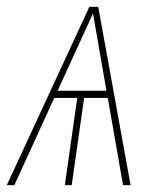

<svg xmlns="http://www.w3.org/2000/svg" viewBox="-34 -539 459 559"><path d="M324.2 0 279.8 -253.9H210.9L174.8 0H154.8L190.9 -253.9H124L7.8 0H-14.2L226.1 -519H252L346.2 0ZM133.8 -274.9H275.9L236.8 -500Z"/></svg>

Font: Fira Sans Compressed Thin
Style: Italic
Weight: 100
Width: 3
Italic angle: -8°
Designer: Carrois Corporate & Edenspiekermann AG
Foundry: Carrois Corporate GbR & Edenspiekermann AG
Version: Version 4.203;PS 004.203;hotconv 1.0.88;makeotf.lib2.5.64775